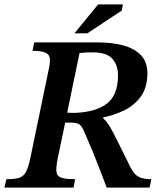

<svg xmlns="http://www.w3.org/2000/svg" viewBox="-36 -849 723 869"><path d="M297 0H-16L-7 -38Q30 -38 50 -44Q70 -50 81 -70Q92 -90 101 -132L186 -542Q192 -571 189 -587.5Q186 -604 168 -611.5Q150 -619 111 -619L119 -657H408Q472 -657 522 -643.5Q572 -630 601.5 -599.5Q631 -569 631 -518Q631 -452 601 -411.5Q571 -371 525 -349Q479 -327 432 -318L431 -313Q446 -301 460 -278Q474 -255 496 -210Q518 -165 556 -89Q573 -57 594 -47.5Q615 -38 649 -38L641 0H447Q424 -61 408.5 -100.5Q393 -140 382 -167Q371 -194 361.5 -215Q352 -236 342 -260Q332 -282 320 -288Q308 -294 283 -294H259L225 -131Q217 -90 219.5 -70.5Q222 -51 242 -44.5Q262 -38 304 -38ZM268 -339 303 -338Q399 -342 448.5 -380.5Q498 -419 498 -509Q498 -554 472.5 -583Q447 -612 383 -612Q367 -612 353.5 -611.5Q340 -611 324 -609ZM359 -698H301L408 -829H520L515 -801Z"/></svg>

Font: STIX Two Text SemiBold
Style: Italic
Weight: 600
Italic angle: -12°
Designer: Ross Mills, John Hudson & Paul Hanslow, Tiro Typeworks Ltd; with prior portions MicroPress Inc. and Coen Hoffman, Elsevi
Foundry: Tiro Typeworks Ltd
Version: Version 2.13 b171